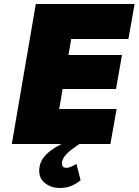

<svg xmlns="http://www.w3.org/2000/svg" viewBox="-20 -720 693 960"><path d="M186 0H532L563 -175H217ZM276 -525H622L653 -700H307ZM233 -275H560L590 -445H263ZM159 -700 39 0H246L366 -700ZM362 99Q352 106 336.5 113Q321 120 309 119Q296 118 292.5 109.5Q289 101 290 90Q294 72 306.5 57Q319 42 337.5 28Q356 14 377 0L336 -25Q303 -9 268 10.5Q233 30 207.5 56Q182 82 177 119Q171 167 202 193Q233 219 275 220Q313 220 339 208.5Q365 197 383 181Z"/></svg>

Font: Jost Black
Style: Italic
Weight: 900
Italic angle: -5°
Version: Version 3.710